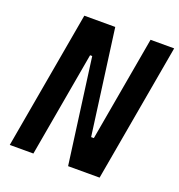

<svg xmlns="http://www.w3.org/2000/svg" viewBox="-126 -799 847 906"><g transform="rotate(20 297.5 -346.5)"><path d="M314.9 0 244.1 -527.3H233.4L140.6 0H22L144 -693.4H299.3L370.1 -166H383.8L476.6 -693.4H595.2L473.1 0Z"/></g></svg>

Font: Cascadia Code NF SemiBold
Style: Italic
Weight: 600
Italic angle: -10°
Monospace: yes
Designer: Aaron Bell
Foundry: Saja Typeworks
Version: Version 2404.023; ttfautohint (v1.8.4)